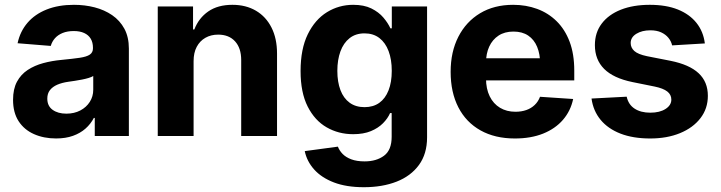

<svg xmlns="http://www.w3.org/2000/svg" viewBox="-20 -573 3038 809"><path d="M216.2 10.4Q164.2 10.4 123 -8Q81.8 -26.3 58.4 -62.4Q35 -98.5 35 -152.3Q35 -198 51.5 -228.7Q68 -259.4 96.8 -278.3Q125.6 -297.2 162.4 -307.1Q199.1 -317 239.8 -320.7Q287.3 -325.3 316.3 -329.6Q345.2 -333.9 358.4 -342.9Q371.7 -352 371.7 -369.3V-371.7Q371.7 -394.2 362.2 -410Q352.7 -425.7 334.7 -433.9Q316.7 -442.2 291 -442.2Q263.9 -442.2 244 -434.1Q224.1 -426 211.6 -411.9Q199.1 -397.8 193.9 -379.5L54.1 -390.8Q64.7 -440.6 95.9 -477Q127.1 -513.3 176.7 -533Q226.3 -552.7 291.6 -552.7Q337 -552.7 378.5 -542.1Q420 -531.4 452.6 -509.1Q485.3 -486.7 504.2 -451.7Q523 -416.7 523 -368.2V0H379.3V-76H375.4Q362.1 -50.5 340.2 -31.1Q318.3 -11.7 287.5 -0.7Q256.7 10.4 216.2 10.4ZM259.4 -94.1Q292.8 -94.1 318.3 -107.5Q343.8 -120.9 358.3 -143.7Q372.9 -166.5 372.9 -194.9V-252.7Q366 -248.4 353.6 -244.6Q341.2 -240.8 325.9 -237.8Q310.6 -234.8 295.6 -232.5Q280.5 -230.3 268.2 -228.5Q241.3 -224.7 221.3 -216.1Q201.4 -207.4 190.3 -193.1Q179.3 -178.8 179.3 -157.4Q179.3 -126.3 201.8 -110.2Q224.3 -94.1 259.4 -94.1Z M795.7 -315.2V0H644.7V-545.9H793.4V-448.8H798.8Q817.3 -497 857.7 -524.9Q898 -552.7 959.2 -552.7Q1016.1 -552.7 1058.3 -527.9Q1100.6 -503.1 1123.9 -457Q1147.3 -410.9 1147.3 -347.3V0H996.3V-320.3Q996.3 -370.2 970.5 -398.7Q944.7 -427.1 899.2 -427.1Q868.8 -427.1 845.5 -413.8Q822.1 -400.5 808.9 -375.6Q795.7 -350.8 795.7 -315.2Z M1513.1 215.8Q1439.6 215.8 1387.2 195.8Q1334.7 175.7 1303.8 141.2Q1272.9 106.6 1264.1 63.7L1403.7 44.9Q1410 61.5 1423.7 75.7Q1437.5 89.8 1460.4 98.4Q1483.4 107 1516.6 107Q1565.8 107 1598 83.2Q1630.3 59.4 1630.3 3.3V-96.5H1623.6Q1614 -74.2 1593.9 -53.8Q1573.8 -33.4 1542.8 -20.5Q1511.7 -7.6 1468 -7.6Q1406.7 -7.6 1356.5 -36.4Q1306.3 -65.1 1276.4 -124.1Q1246.5 -183.1 1246.5 -273.6Q1246.5 -366.7 1276.9 -428.7Q1307.3 -490.6 1357.7 -521.7Q1408.1 -552.7 1468.2 -552.7Q1513.8 -552.7 1544.8 -537.4Q1575.9 -522 1595.4 -499Q1614.8 -476.1 1625 -453.7H1630.9V-545.9H1779.5V5.7Q1779.5 75.1 1745.4 121.9Q1711.2 168.8 1651.2 192.3Q1591.1 215.8 1513.1 215.8ZM1516 -121.5Q1552.7 -121.5 1578.2 -139.7Q1603.6 -157.9 1617.1 -192.2Q1630.7 -226.5 1630.7 -274.4Q1630.7 -322.4 1617.3 -357.8Q1604 -393.2 1578.5 -412.8Q1552.9 -432.4 1516 -432.4Q1478.6 -432.4 1453 -412.2Q1427.4 -392 1414.4 -356.4Q1401.4 -320.8 1401.4 -274.4Q1401.4 -227.7 1414.5 -193.3Q1427.6 -158.8 1453.3 -140.1Q1479 -121.5 1516 -121.5Z M2149.5 10.5Q2065.6 10.5 2004.7 -23.6Q1943.8 -57.7 1911.3 -120.8Q1878.8 -183.9 1878.8 -270.3Q1878.8 -354.6 1911.3 -418.1Q1943.8 -481.6 2002.9 -517.2Q2062.1 -552.7 2142.3 -552.7Q2196.5 -552.7 2243.3 -535.5Q2290.1 -518.3 2325.3 -483.7Q2360.4 -449.2 2380.1 -397.3Q2399.7 -345.3 2399.7 -275.6V-234.2H1939V-327.5H2326.5L2256 -303.1Q2256 -344.9 2243.3 -375.5Q2230.6 -406.2 2205.6 -423.1Q2180.6 -440 2143.5 -440Q2106.3 -440 2080.6 -423Q2054.8 -406 2041.3 -376.5Q2027.8 -347.1 2027.8 -309V-243Q2027.8 -198.8 2043.3 -167.3Q2058.8 -135.7 2086.8 -118.9Q2114.8 -102.1 2151.9 -102.1Q2177 -102.1 2197.5 -109.3Q2218.1 -116.5 2232.9 -130.7Q2247.8 -144.8 2255.4 -165.2L2395 -155.9Q2384.4 -105.5 2352 -68Q2319.6 -30.6 2268.3 -10Q2217 10.5 2149.5 10.5Z M2949.9 -390 2812 -381.8Q2808.2 -399.2 2796.4 -413.6Q2784.7 -428 2765.7 -436.7Q2746.8 -445.3 2720.2 -445.3Q2685.1 -445.3 2661.2 -430.6Q2637.4 -415.9 2637.4 -391.8Q2637.4 -372 2652.8 -358.1Q2668.2 -344.2 2706 -336.3L2805.2 -316.8Q2884.4 -301 2923.5 -264.6Q2962.6 -228.3 2962.6 -169.3Q2962.6 -115.4 2931.3 -75Q2900.1 -34.5 2845.4 -12Q2790.6 10.5 2719.8 10.5Q2647.5 10.5 2594.7 -9.9Q2541.9 -30.4 2510.7 -68.1Q2479.5 -105.9 2472.4 -157.8L2620.6 -165.6Q2627.7 -132.5 2653.7 -115.4Q2679.7 -98.2 2720 -98.2Q2759.7 -98.2 2784.2 -113.9Q2808.7 -129.5 2808.7 -153.3Q2808.7 -174.2 2791.6 -187.5Q2774.5 -200.8 2738.8 -208.2L2644.4 -227.3Q2564.6 -243.7 2525.6 -282.7Q2486.6 -321.7 2486.6 -382.8Q2486.6 -435.6 2515.4 -473.6Q2544.1 -511.6 2596.1 -532.2Q2648.1 -552.7 2717.9 -552.7Q2786.7 -552.7 2836.2 -532.9Q2885.6 -513 2914.6 -476.6Q2943.7 -440.2 2949.9 -390Z"/></svg>

Font: Inter V
Style: 
Weight: 400
Designer: Rasmus Andersson
Foundry: rsms
Version: Version 4.000;git-a3f224843